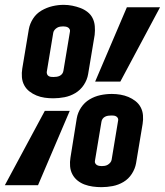

<svg xmlns="http://www.w3.org/2000/svg" viewBox="-36 -765 681 793"><path d="M184 -359Q166 -359 148.5 -361.5Q131 -364 115 -370.5Q99 -377 85.5 -387.5Q72 -398 64 -413Q56 -428 54.5 -446Q53 -464 56 -482L83 -644Q87 -667 100.5 -688Q114 -709 135.5 -721.5Q157 -734 180.5 -739.5Q204 -745 227 -745Q245 -745 262.5 -741.5Q280 -738 296 -732Q312 -726 325.5 -715.5Q339 -705 346.5 -690Q354 -675 355.5 -657Q357 -639 355 -621L328 -459Q324 -435 310 -414Q296 -393 275 -380.5Q254 -368 230.5 -363.5Q207 -359 184 -359ZM357 -428 488 -735H625L461 -428ZM185 -447Q192 -447 198.5 -448Q205 -449 211 -452Q217 -455 221 -460.5Q225 -466 226 -473L253 -635Q254 -640 251.5 -644.5Q249 -649 245 -651.5Q241 -654 235.5 -655Q230 -656 225 -656Q225 -656 225 -656Q225 -656 225 -656Q219 -656 212.5 -655Q206 -654 200 -650.5Q194 -647 189.5 -641.5Q185 -636 184 -630L157 -467Q157 -462 159 -457.5Q161 -453 165.5 -450.5Q170 -448 175 -447.5Q180 -447 185 -447ZM383 8Q365 8 347 5.5Q329 3 313 -3Q297 -9 284 -19.5Q271 -30 263 -45Q255 -60 253.5 -78Q252 -96 255 -114L281 -276Q285 -300 299 -321Q313 -342 334 -354.5Q355 -367 378.5 -372Q402 -377 426 -377Q444 -377 461.5 -374Q479 -371 494.5 -364.5Q510 -358 523.5 -347.5Q537 -337 545 -322Q553 -307 554.5 -289Q556 -271 553 -253L526 -91Q522 -68 508.5 -47Q495 -26 474 -13.5Q453 -1 429.5 3.5Q406 8 383 8ZM-16 0 149 -307H252L121 0ZM384 -79Q390 -79 396.5 -80Q403 -81 409 -84.5Q415 -88 419.5 -93.5Q424 -99 425 -105L452 -268Q453 -273 450.5 -277.5Q448 -282 443.5 -284.5Q439 -287 434 -287.5Q429 -288 424 -288Q424 -288 424 -288Q424 -288 424 -288Q417 -288 410.5 -287Q404 -286 398 -283Q392 -280 388 -274.5Q384 -269 383 -262L356 -100Q355 -95 357.5 -90.5Q360 -86 364 -83.5Q368 -81 373.5 -80Q379 -79 384 -79Z"/></svg>

Font: Iosevka Curly Extended Oblique
Style: Bold
Weight: 700
Width: 7
Italic angle: -9°
Monospace: yes
Designer: Belleve Invis
Foundry: Belleve Invis
Version: Version 11.1.0; ttfautohint (v1.8.3)